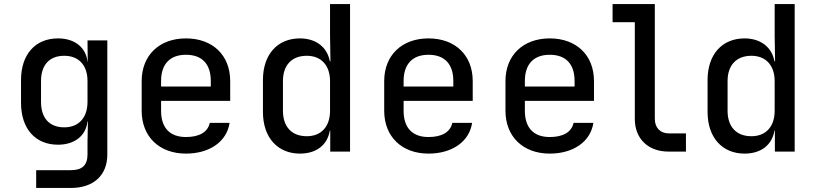

<svg xmlns="http://www.w3.org/2000/svg" viewBox="-20 -750 4040 950"><path d="M414 -445H413C405 -516 349 -560 267 -560C154 -560 84 -480 84 -354V-241C84 -114 154 -34 267 -34C349 -34 405 -78 413 -149H415L413 -49V14C413 67 387 92 331 92H159V180H331C443 180 511 117 511 15V-550H413ZM298 -120C225 -120 183 -165 183 -246V-349C183 -429 225 -474 298 -474C369 -474 413 -428 413 -349V-246C413 -167 369 -120 298 -120Z M1119 -349C1119 -476 1033 -560 900 -560C768 -560 681 -476 681 -349V-202C681 -74 768 10 900 10C1017 10 1102 -49 1116 -142H1018C1008 -96 966 -72 900 -72C821 -72 777 -117 777 -202V-251H1119ZM777 -349C777 -433 821 -479 900 -479C980 -479 1023 -433 1023 -349V-322H777Z M1613 -572 1615 -447H1612C1599 -517 1543 -560 1464 -560C1353 -560 1281 -481 1281 -354V-196C1281 -69 1354 10 1464 10C1545 10 1600 -32 1612 -104H1614V0H1712V-730H1613ZM1498 -76C1425 -76 1380 -121 1380 -202V-349C1380 -429 1425 -474 1498 -474C1569 -474 1613 -427 1613 -348V-202C1613 -123 1569 -76 1498 -76Z M2319 -349C2319 -476 2233 -560 2100 -560C1968 -560 1881 -476 1881 -349V-202C1881 -74 1968 10 2100 10C2217 10 2302 -49 2316 -142H2218C2208 -96 2166 -72 2100 -72C2021 -72 1977 -117 1977 -202V-251H2319ZM1977 -349C1977 -433 2021 -479 2100 -479C2180 -479 2223 -433 2223 -349V-322H1977Z M2919 -349C2919 -476 2833 -560 2700 -560C2568 -560 2481 -476 2481 -349V-202C2481 -74 2568 10 2700 10C2817 10 2902 -49 2916 -142H2818C2808 -96 2766 -72 2700 -72C2621 -72 2577 -117 2577 -202V-251H2919ZM2577 -349C2577 -433 2621 -479 2700 -479C2780 -479 2823 -433 2823 -349V-322H2577Z M3374 0V-90H3289C3247 -90 3220 -118 3220 -162V-730H3011V-640H3121V-161C3121 -64 3187 0 3287 0Z M3813 -572 3815 -447H3812C3799 -517 3743 -560 3664 -560C3553 -560 3481 -481 3481 -354V-196C3481 -69 3554 10 3664 10C3745 10 3800 -32 3812 -104H3814V0H3912V-730H3813ZM3698 -76C3625 -76 3580 -121 3580 -202V-349C3580 -429 3625 -474 3698 -474C3769 -474 3813 -427 3813 -348V-202C3813 -123 3769 -76 3698 -76Z"/></svg>

Font: Tekne LDO Medium
Style: Regular
Weight: 500
Monospace: yes
Designer: Alessio Laiso, Mario Rullo, Paolo Rosset
Foundry: Alessio Laiso
Version: Version 1.000;hotconv 1.0.109;makeotfexe 2.5.65596